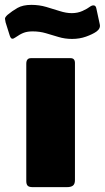

<svg xmlns="http://www.w3.org/2000/svg" viewBox="-67 -769 430 789"><path d="M241 -29Q241 -13 233 -6.5Q225 0 208 0H67Q52 0 46.5 -6Q41 -12 41 -25V-507Q41 -530 60 -530H223Q241 -530 241 -510ZM329 -639Q313 -628 286.5 -618.5Q260 -609 229 -609Q200 -609 173.5 -617Q147 -625 121.5 -632.5Q96 -640 67 -640Q46 -640 31 -634.5Q16 -629 -4 -615Q-12 -609 -17.5 -610Q-23 -611 -27 -623L-44 -677Q-46 -685 -46.5 -691.5Q-47 -698 -36 -708Q-17 -724 5 -736.5Q27 -749 62 -749Q94 -749 123 -740.5Q152 -732 178.5 -723.5Q205 -715 228 -715Q252 -715 272 -724Q292 -733 305 -743Q313 -748 320 -746.5Q327 -745 329 -734L343 -669Q347 -652 329 -639Z"/></svg>

Font: Libre Franklin Thin Black
Style: Regular
Weight: 900
Version: Version 3.000